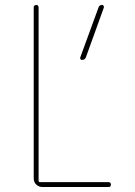

<svg xmlns="http://www.w3.org/2000/svg" viewBox="-20 -750 540 770"><path d="M308.6 -509.8Q304.7 -509.8 302.7 -512.7Q300.8 -515.6 301.8 -519.5L375 -719.7Q377.9 -729.5 388.7 -730.5Q392.6 -730.5 395 -727.1Q397.5 -723.6 396.5 -719.7L324.2 -519.5Q320.3 -509.8 308.6 -509.8ZM150.4 0Q135.7 0 125.5 -9.8Q115.2 -19.5 115.2 -35.2V-719.7Q115.2 -729.5 125 -730Q134.8 -730.5 134.8 -719.7V-25.4Q134.8 -20.5 139.6 -19.5H415Q424.8 -19.5 424.8 -9.8Q424.8 0 415 0Z"/></svg>

Font: Rounded Mgen+ 1m thin
Style: Regular
Weight: 100
Designer: [Source Han Sans]
Ryoko NISHIZUKA  (kana & ideographs); Paul D. Hunt (Latin, Greek & Cyrillic); Wenlong ZHANG  (bopomofo
Version: Version 1.059.20150602